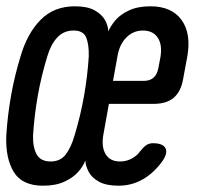

<svg xmlns="http://www.w3.org/2000/svg" viewBox="-39 -580 659 610"><path d="M543 -330Q536 -289 513 -269.5Q490 -250 449 -250H307L289 -150Q283 -112 297 -89.5Q311 -67 342 -67Q369 -67 390 -83Q399 -89 405 -98Q417 -113 426 -119Q435 -125 447 -125Q477 -125 486 -110.5Q495 -96 479 -71Q462 -46 439 -27Q394 10 338 10Q298 10 275 -3Q252 -16 242.5 -34.5Q233 -53 232 -70Q226 -53 210 -34.5Q194 -16 166 -3Q138 10 98 10Q31 10 4.5 -34Q-22 -78 -19 -150Q-15 -213 -4 -275.5Q7 -338 26 -400Q47 -473 89.5 -516.5Q132 -560 199 -560Q239 -560 262 -547Q285 -534 295 -515.5Q305 -497 305 -480Q312 -497 327.5 -515.5Q343 -534 371 -547Q399 -560 439 -560Q506 -560 537.5 -517Q569 -474 556 -400ZM122 -67Q153 -67 170 -89.5Q187 -112 198 -150Q217 -213 228 -275.5Q239 -338 243 -400Q244 -438 235 -460.5Q226 -483 195 -483Q163 -483 142.5 -460.5Q122 -438 111 -400Q92 -338 81 -275.5Q70 -213 66 -150Q65 -112 77.5 -89.5Q90 -67 122 -67ZM320 -323H417Q437 -323 448.5 -333Q460 -343 464 -363L471 -400Q477 -438 462 -460.5Q447 -483 415 -483Q384 -483 362 -460.5Q340 -438 334 -400Z"/></svg>

Font: Maple Mono Normal NL
Style: Italic
Weight: 400
Italic angle: -10°
Monospace: yes
Designer: subframe7536
Version: Version 7.000